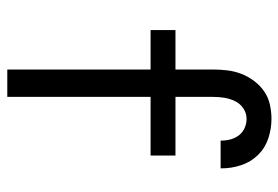

<svg xmlns="http://www.w3.org/2000/svg" viewBox="-142 -642 783 540"><g transform="rotate(90 250.0 -371.5)"><path d="M175 0V-403H64V-473H175V-579Q175 -599 177.5 -619.5Q180 -640 187.5 -659Q195 -678 207.5 -694.5Q220 -711 236.5 -722.5Q253 -734 273.5 -738.5Q294 -743 314 -743Q342 -743 369 -734Q396 -725 415.5 -705Q435 -685 444 -658Q453 -631 453 -603V-600H375V-601Q375 -615 371.5 -628Q368 -641 360 -651.5Q352 -662 339.5 -667.5Q327 -673 314 -673Q298 -673 284.5 -664Q271 -655 264 -640.5Q257 -626 254.5 -610.5Q252 -595 252 -579V-473H417V-403H252V0Z"/></g></svg>

Font: Iosevka Custom
Style: Regular
Weight: 400
Monospace: yes
Designer: Belleve Invis
Foundry: Belleve Invis
Version: Version 32.5.0; ttfautohint (v1.8.4)